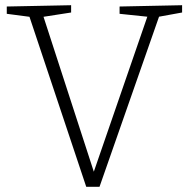

<svg xmlns="http://www.w3.org/2000/svg" viewBox="-20 -715 724 737"><path d="M311 2 90 -660 105 -649 6 -662V-690L253 -695V-667L137 -649L143 -663L344 -44H336L549 -661L554 -650L439 -662V-690L679 -695V-667L580 -649L594 -661L362 2Z"/></svg>

Font: Bitter Thin Light
Style: Regular
Weight: 300
Version: Version 2.002